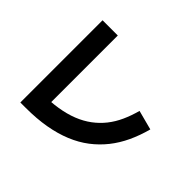

<svg xmlns="http://www.w3.org/2000/svg" viewBox="-168 -1026 1336 1336"><g transform="rotate(45 500.0 -358.5)"><path d="M788 -499 932 -461Q911 -382 879 -313.5Q847 -245 802.5 -189Q758 -133 700.5 -89Q643 -45 570 -15Q497 15 408.5 30.5Q320 46 213 46H160V-763H310V-69L212 -104Q301 -104 373.5 -115.5Q446 -127 504 -150Q562 -173 607.5 -207Q653 -241 687.5 -284.5Q722 -328 746.5 -382Q771 -436 788 -499Z"/></g></svg>

Font: Murecho Thin
Style: Bold
Weight: 700
Version: Version 1.010